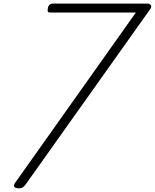

<svg xmlns="http://www.w3.org/2000/svg" viewBox="-20 -1037 863 1070"><path d="M81 12Q62 11 58.5 2Q55 -7 67 -22L737 -967H257Q250 -967 247 -972Q244 -977 246 -986Q247 -1001 255 -1009Q263 -1017 271 -1017H805Q813 -1017 820 -1009Q827 -1001 817 -986L125 -12Q115 2 105.5 8Q96 14 81 12Z"/></svg>

Font: Playwrite CO ExtraLight
Style: Regular
Weight: 250
Version: Version 1.002